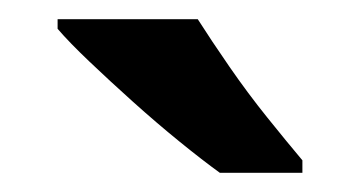

<svg xmlns="http://www.w3.org/2000/svg" viewBox="-20 -786 375 200"><path d="M186 -766Q200 -744 219 -716.5Q238 -689 258.5 -663.5Q279 -638 295 -619V-606H209Q191 -619 167 -638.5Q143 -658 118.5 -680Q94 -702 73 -722Q52 -742 40 -756V-766Z"/></svg>

Font: Noto Sans Kawi SemiBold
Style: Regular
Weight: 600
Designer: Fadhl Haqq
Version: Version 1.000